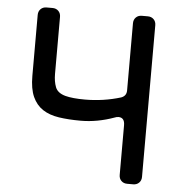

<svg xmlns="http://www.w3.org/2000/svg" viewBox="-51 -748 745 797"><g transform="rotate(5 321.5 -350.0)"><path d="M474 -34V-241Q474 -273 448 -273Q444 -273 440 -272Q436 -271 431 -269Q398 -257 363 -250.5Q328 -244 293 -244Q242 -244 202 -250Q162 -256 134.5 -274Q107 -292 92 -325Q77 -358 77 -412V-666Q77 -681 86.5 -690.5Q96 -700 111 -700H136Q151 -700 160.5 -690.5Q170 -681 170 -666V-428Q170 -397 179 -373.5Q188 -350 221 -341Q251 -333 303 -333Q341 -333 378.5 -338.5Q416 -344 452 -355Q474 -363 474 -386V-666Q474 -681 483.5 -690.5Q493 -700 508 -700H533Q548 -700 557.5 -690.5Q567 -681 567 -666V-34Q567 -19 557.5 -9.5Q548 0 533 0H508Q493 0 483.5 -9.5Q474 -19 474 -34Z"/></g></svg>

Font: Higure Gothic Medium
Style: Regular
Weight: 500
Designer: Yoshimichi Ohira
Foundry: Positype
Version: Version 1.000